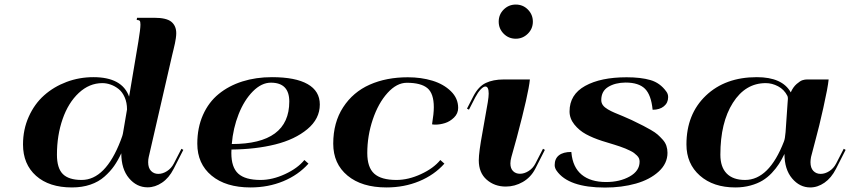

<svg xmlns="http://www.w3.org/2000/svg" viewBox="-20 -821 3768 851"><path d="M587.4 -742.2H663.6Q717.8 -742.2 739.5 -724.4Q761.2 -706.5 761.2 -673.8Q761.2 -664.1 759.3 -651.1Q757.3 -638.2 755.4 -628.9Q753.4 -619.6 749.3 -602.3Q745.1 -585 743.2 -577.1L639.2 -125Q636.7 -114.7 636.7 -102.1Q636.7 -76.7 649.4 -63.5Q662.1 -50.3 681.6 -50.3Q701.2 -50.3 720.2 -62.5Q739.3 -74.7 750.5 -96.2L784.2 -161.6L792.5 -156.7L749.5 -72.3Q729 -32.2 698.2 -11.5Q667.5 9.3 634.3 9.3Q585.9 9.3 551.8 -31.2Q517.6 -71.8 517.6 -141.6Q502.9 -109.9 485.8 -85.4Q468.8 -61 442.9 -38.1Q417 -15.1 380.6 -2.7Q344.2 9.8 298.8 9.8Q197.8 9.8 139.9 -41.7Q82 -93.3 82 -180.7Q82 -247.1 107.4 -303.7Q132.8 -360.4 175.5 -398.4Q218.3 -436.5 274.9 -457.8Q331.5 -479 394 -479Q521.5 -479 552.2 -392.6L593.3 -636.7Q602.5 -692.4 602.5 -711.9Q602.5 -726.1 598.9 -729.2Q595.2 -732.4 586.4 -732.4H585.9ZM543 -335.9Q543 -366.2 532.7 -389.6Q522.5 -413.1 505.9 -426.3Q489.3 -439.5 470.7 -446Q452.1 -452.6 433.6 -452.6Q376 -452.6 329.3 -409.2Q282.7 -365.7 257.6 -293.5Q232.4 -221.2 232.4 -135.3Q232.4 -75.7 258.5 -49.6Q284.7 -23.4 341.8 -23.4Q447.3 -23.4 514.6 -197.8Q523.9 -220.2 525.9 -235.4Z M1005.9 -158.2Q1005.4 -152.8 1005.4 -142.6Q1005.4 -79.1 1036.1 -51.3Q1066.9 -23.4 1134.8 -23.4Q1187.5 -23.4 1243.4 -49.3Q1299.3 -75.2 1329.1 -111.8L1347.2 -95.7Q1302.2 -45.4 1235.6 -17.8Q1168.9 9.8 1090.3 9.8Q981 9.8 917.7 -42.7Q854.5 -95.2 854.5 -184.1Q854.5 -254.9 879.6 -311.5Q904.8 -368.2 949.5 -404.5Q994.1 -440.9 1054.2 -460Q1114.3 -479 1185.5 -479Q1289.6 -479 1343.5 -448.2Q1397.5 -417.5 1397.5 -357.9Q1397.5 -294.4 1342.3 -248.5Q1287.1 -202.6 1200.2 -180.9Q1113.3 -159.2 1005.9 -158.2ZM1007.3 -182.6Q1262.2 -182.6 1262.2 -371.1Q1262.2 -454.6 1180.7 -454.6Q1139.2 -454.6 1100.8 -416Q1062.5 -377.4 1037.8 -315.2Q1013.2 -252.9 1007.3 -182.6Z M1783.2 -454.1Q1738.3 -454.1 1697.5 -408.9Q1656.7 -363.8 1632.3 -291.5Q1607.9 -219.2 1607.9 -142.6Q1607.9 -79.1 1638.7 -51.3Q1669.4 -23.4 1737.3 -23.4Q1790 -23.4 1845.9 -49.3Q1901.9 -75.2 1931.6 -111.8L1949.7 -95.7Q1904.8 -45.4 1838.1 -17.8Q1771.5 9.8 1692.9 9.8Q1583.5 9.8 1520.3 -42.7Q1457 -95.2 1457 -184.1Q1457 -278.3 1501 -345.7Q1544.9 -413.1 1618.7 -445.8Q1692.4 -478.5 1787.6 -478.5Q1846.7 -478.5 1896.5 -463.4Q1946.3 -448.2 1978.5 -416.7Q2010.7 -385.3 2010.7 -342.8Q2010.7 -317.9 1992.4 -300Q1974.1 -282.2 1952.1 -275.4Q1930.2 -268.6 1909.7 -268.6Q1900.9 -268.6 1895 -270Q1902.8 -317.9 1902.8 -345.7Q1902.8 -406.7 1874.3 -430.4Q1845.7 -454.1 1783.2 -454.1Z M2190.4 -725.1Q2190.4 -756.8 2212.6 -778.8Q2234.9 -800.8 2266.1 -800.8Q2297.9 -800.8 2319.8 -778.6Q2341.8 -756.3 2341.8 -725.1Q2341.8 -693.4 2319.3 -671.4Q2296.9 -649.4 2266.1 -649.4Q2234.4 -649.4 2212.4 -671.6Q2190.4 -693.8 2190.4 -725.1ZM2395 -156.7 2352.1 -72.3Q2332.5 -34.7 2297.1 -14.4Q2261.7 5.9 2221.7 5.9Q2171.9 5.9 2137 -24.7Q2102.1 -55.2 2102.1 -110.4Q2102.1 -146 2118.7 -235.4L2142.1 -368.2Q2146 -392.6 2146 -406.2Q2146 -437.5 2131.3 -437.5Q2122.6 -437.5 2110.4 -424.6Q2098.1 -411.6 2086.9 -390.1L2058.6 -335L2049.8 -339.4L2078.1 -394.5Q2100.6 -438 2133.3 -453.4Q2166 -468.8 2212.4 -468.8H2328.6Q2322.8 -407.2 2270.5 -210.9L2246.6 -125Q2242.2 -108.9 2242.2 -96.7Q2242.2 -74.2 2254.2 -62.5Q2266.1 -50.8 2284.7 -50.8Q2303.7 -50.8 2323 -63Q2342.3 -75.2 2353 -96.2L2386.7 -161.6Z M2661.6 10.3Q2499.5 10.3 2447.3 -64Q2438.5 -76.2 2438.5 -89.4Q2438.5 -117.7 2457.3 -132.6Q2476.1 -147.5 2512.2 -147.5L2512.7 -144Q2518.6 -79.6 2558.1 -46.9Q2597.7 -14.2 2666.5 -14.2Q2727.1 -14.2 2771 -38.8Q2814.9 -63.5 2814.9 -104.5Q2814.9 -111.8 2812.3 -118.7Q2809.6 -125.5 2803 -131.8Q2796.4 -138.2 2790 -143.1Q2783.7 -147.9 2771.7 -153.6Q2759.8 -159.2 2751.5 -162.8Q2743.2 -166.5 2727.1 -171.9Q2710.9 -177.2 2702.4 -179.9Q2693.8 -182.6 2675.3 -188.2Q2656.7 -193.8 2648.9 -196.3Q2607.9 -209.5 2577.4 -226.1Q2546.9 -242.7 2525.6 -269.3Q2504.4 -295.9 2504.4 -327.1Q2504.4 -401.9 2573.5 -440.2Q2642.6 -478.5 2757.3 -478.5Q2820.3 -478.5 2863 -466.1Q2905.8 -453.6 2933.1 -415.5Q2941.4 -404.8 2941.4 -390.6Q2941.4 -365.2 2922.6 -349.9Q2903.8 -334.5 2872.6 -334.5Q2866.2 -400.4 2838.6 -427.7Q2811 -455.1 2752.4 -455.1Q2706.5 -454.6 2675.8 -435.8Q2645 -417 2645 -377.4Q2645 -364.7 2652.3 -354.7Q2659.7 -344.7 2674.3 -336.2Q2689 -327.6 2703.6 -321.5Q2718.3 -315.4 2741.2 -305.9Q2764.2 -296.4 2779.3 -289.1Q2784.7 -286.6 2795.4 -281.2Q2819.3 -269.5 2831.8 -263.2Q2844.2 -256.8 2864.3 -245.4Q2884.3 -233.9 2894.8 -224.6Q2905.3 -215.3 2917 -202.4Q2928.7 -189.5 2933.6 -174.8Q2938.5 -160.2 2938.5 -143.6Q2938.5 -96.2 2899.4 -60.5Q2860.4 -24.9 2798.3 -7.3Q2736.3 10.3 2661.6 10.3Z M3556.2 -468.8H3652.8Q3649.4 -433.1 3629.2 -342.8Q3608.9 -252.4 3597.2 -210.9L3574.7 -125Q3572.3 -111.3 3572.3 -102.1Q3572.3 -76.7 3585 -63.5Q3597.7 -50.3 3617.2 -50.3Q3636.7 -50.3 3655.8 -62.5Q3674.8 -74.7 3686 -96.2L3719.7 -161.6L3728 -156.7L3685.1 -72.3Q3664.6 -32.2 3634.3 -11.2Q3604 9.8 3571.3 9.8Q3524.4 9.8 3490.7 -30.3Q3457 -70.3 3457 -138.7Q3445.3 -114.3 3432.6 -94.5Q3419.9 -74.7 3400.9 -54.4Q3381.8 -34.2 3359.6 -20.8Q3337.4 -7.3 3306.4 1.2Q3275.4 9.8 3239.3 9.8Q3141.6 9.8 3082 -42.7Q3022.5 -95.2 3022.5 -180.7Q3022.5 -314.9 3108.4 -397Q3194.3 -479 3334.5 -479Q3447.3 -479 3484.9 -411.6Q3495.1 -435.1 3511.2 -449Q3527.3 -462.9 3537.6 -465.8Q3547.9 -468.8 3556.2 -468.8ZM3469.7 -396.5Q3455.6 -424.3 3428.7 -438.5Q3401.9 -452.6 3374 -452.6Q3283.7 -452.6 3228.3 -365.2Q3172.9 -277.8 3172.9 -135.3Q3172.9 -80.6 3200.9 -52Q3229 -23.4 3282.2 -23.4Q3388.7 -23.4 3454.6 -193.8Q3459.5 -205.6 3461.9 -235.4L3470.7 -363.3Q3472.2 -377.9 3472.2 -383.3Q3472.2 -392.6 3469.7 -396.5Z"/></svg>

Font: QumpellkaNo12
Style: Regular
Weight: 500
Designer: gluk (gluksza@wp.pl)
Foundry: gluk (gluksza@wp.pl)
Version: Version 00.480